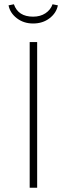

<svg xmlns="http://www.w3.org/2000/svg" viewBox="-20 -879 313 899"><path d="M154 0H119V-682H154ZM135 -769Q91 -769 59 -793.5Q27 -818 20 -854L45 -859Q65 -801 135 -801Q169 -801 193 -817Q217 -833 226 -859L251 -854Q244 -818 212 -793.5Q180 -769 135 -769Z"/></svg>

Font: FiraSans
Style: Regular
Weight: 200
Designer: Carrois Corporate & Edenspiekermann AG
Foundry: Carrois Corporate GbR & Edenspiekermann AG
Version: Version 3.106;PS 003.106;hotconv 1.0.70;makeotf.lib2.5.58329